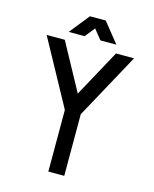

<svg xmlns="http://www.w3.org/2000/svg" viewBox="-126 -941 821 1024"><g transform="rotate(15 285.0 -428.5)"><path d="M526.4 -701.7 335 -351.1 329.1 -339.8V0H241.2V-339.8L235.4 -351.1L43.9 -701.7H144L285.2 -442.4L426.8 -701.7ZM416.5 -747.6H328.6L284.7 -802.2L241.2 -747.6H153.3L241.2 -857.4H328.6Z"/></g></svg>

Font: Aeronef
Style: Regular
Weight: 400
Designer: Peter Wiegel - CAT-Fonts Germany
Foundry: CAT-Fonts, Peter Wiegel
Version: Version 0.002